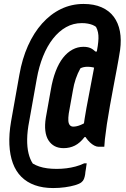

<svg xmlns="http://www.w3.org/2000/svg" viewBox="-20 -780 640 972"><path d="M78 -401Q92 -482 121.5 -548Q151 -614 193.5 -661.5Q236 -709 289 -734.5Q342 -760 403 -760Q456 -760 494.5 -743Q533 -726 556 -695Q579 -664 587 -621.5Q595 -579 588 -527Q581 -482 572 -434.5Q563 -387 554 -339Q545 -291 536.5 -244Q528 -197 521 -151Q519 -132 516 -113Q513 -94 511 -75Q509 -56 508 -37H479Q469 -37 457.5 -43Q446 -49 435.5 -59Q425 -69 416.5 -81Q408 -93 404 -105.5Q400 -118 401 -128Q408 -180 417.5 -232.5Q427 -285 437.5 -338Q448 -391 457.5 -443.5Q467 -496 475 -548Q478 -569 478.5 -585.5Q479 -602 476 -616.5Q473 -631 466 -644Q458 -650 448 -654Q438 -658 424.5 -660.5Q411 -663 394 -663Q351 -663 314.5 -642.5Q278 -622 248.5 -584.5Q219 -547 198 -495Q177 -443 166 -380L128 -167Q118 -116 117.5 -75Q117 -34 124.5 -3.5Q132 27 146 48Q161 57 179 63Q197 69 219 72Q241 75 267 75Q292 75 316 72Q340 69 362.5 63Q385 57 406 47H419Q418 53 417 60Q416 67 415 74.5Q414 82 412.5 89.5Q411 97 411 103Q409 116 405 126Q401 136 392 143Q382 151 360 157.5Q338 164 309 168Q280 172 249 172Q197 172 156.5 157.5Q116 143 88 115Q60 87 45 46Q30 5 27.5 -48Q25 -101 36 -165ZM472 -212 449 -86H408Q385 -56 359 -43Q333 -30 302 -30Q276 -30 257 -40Q238 -50 225.5 -69.5Q213 -89 209.5 -118Q206 -147 212 -184L237 -324Q246 -378 262 -419.5Q278 -461 299.5 -488Q321 -515 347 -529Q373 -543 402 -543Q423 -543 437 -537Q451 -531 463 -519H509L491 -421Q482 -428 471.5 -432.5Q461 -437 448.5 -439.5Q436 -442 423 -442Q413 -442 403.5 -440Q394 -438 387 -434Q373 -409 363.5 -381Q354 -353 349 -322L328 -205Q325 -183 326 -168.5Q327 -154 333.5 -146.5Q340 -139 351 -139Q368 -139 388.5 -147.5Q409 -156 430.5 -172Q452 -188 472 -212Z"/></svg>

Font: Rec Mono Semicasual
Style: Bold Italic
Weight: 700
Italic angle: -10°
Version: Version 1.085; ttfautohint (v1.8.4.7-5d5b)